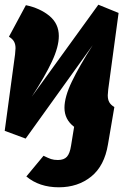

<svg xmlns="http://www.w3.org/2000/svg" viewBox="-21 -570 524 816"><path d="M437 -165Q437 -147 443.5 -135.5Q450 -124 465 -115L438 43Q423 135 366.5 180.5Q310 226 229 226Q146 226 91 180L164 92Q184 102 196 106Q208 110 225 110Q251 110 263.5 96Q276 82 281 49L294 -31Q253 -62 253 -112Q253 -158 284.5 -223.5Q316 -289 373 -378L88 19L-1 -14L43 -339Q45 -359 45 -365Q45 -382 38.5 -393.5Q32 -405 17 -414L89 -548Q150 -535 189.5 -502Q229 -469 229 -417Q229 -371 199.5 -308Q170 -245 114 -159L397 -550L483 -515L439 -190Q437 -172 437 -165Z"/></svg>

Font: Fira Sans Condensed Black
Style: Italic
Weight: 900
Width: 3
Italic angle: -8°
Designer: Carrois Corporate & Edenspiekermann AG
Foundry: Carrois Corporate GbR & Edenspiekermann AG
Version: Version 4.203